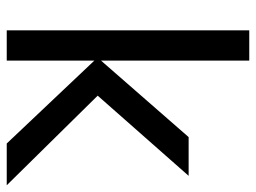

<svg xmlns="http://www.w3.org/2000/svg" viewBox="-115 -645 760 570"><g transform="rotate(90 265.0 -360.0)"><path d="M70 0V-720H160V-280L387 -540H502L264 -270L530 0H406L160 -260V0Z"/></g></svg>

Font: Manrope Medium
Style: Medium
Weight: 500
Designer: Mikhail Sharanda
Foundry: Mikhail Sharanda
Version: Version 4.000;hotconv 1.0.109;makeotfexe 2.5.65596